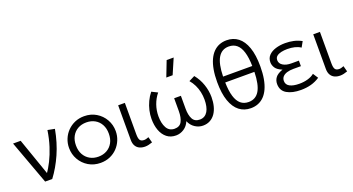

<svg xmlns="http://www.w3.org/2000/svg" viewBox="-50 -1366 3664 1994"><g transform="rotate(-20 1782.0 -369.0)"><path d="M197 0 19 -485H103L256 -46.5L236.5 -63Q272 -113 304.8 -178.2Q337.5 -243.5 363 -323Q388.5 -402.5 402.5 -495L480 -480Q453.5 -335 400.2 -214.8Q347 -94.5 275.5 0Z M807.5 15Q733.5 15 675 -20Q616.5 -55 583 -113.8Q549.5 -172.5 549.5 -242.5Q549.5 -295 568.8 -341.5Q588 -388 623 -423.8Q658 -459.5 705 -479.8Q752 -500 807.5 -500Q882 -500 940.2 -465Q998.5 -430 1032 -371.2Q1065.5 -312.5 1065.5 -242.5Q1065.5 -190.5 1046.2 -143.8Q1027 -97 992.5 -61.2Q958 -25.5 910.8 -5.2Q863.5 15 807.5 15ZM807.5 -53.5Q860.5 -53.5 901.5 -76.8Q942.5 -100 965.8 -142.2Q989 -184.5 989 -242.5Q989 -300.5 965.8 -343Q942.5 -385.5 901.5 -408.5Q860.5 -431.5 807.5 -431.5Q754.5 -431.5 713.5 -408.5Q672.5 -385.5 649.2 -343Q626 -300.5 626 -242.5Q626 -184.5 649.5 -142.2Q673 -100 713.8 -76.8Q754.5 -53.5 807.5 -53.5Z M1298.5 14Q1264.5 14 1237.8 1.8Q1211 -10.5 1195.8 -36.5Q1180.5 -62.5 1180.5 -103V-485H1254.5V-138.5Q1254.5 -91 1267.2 -72.5Q1280 -54 1312 -54Q1323 -54 1336 -57.5Q1349 -61 1362.5 -66.5L1379.5 -3Q1359.5 4.5 1338.5 9.2Q1317.5 14 1298.5 14Z M1640.5 15Q1580.5 15 1539.8 -17.5Q1499 -50 1478.2 -106Q1457.5 -162 1457.5 -232.5Q1457.5 -279 1468.2 -326.2Q1479 -373.5 1500 -418.2Q1521 -463 1551.5 -500.5L1616.5 -468Q1596.5 -444 1581.2 -416.5Q1566 -389 1555.5 -359.2Q1545 -329.5 1539.8 -298.2Q1534.5 -267 1534.5 -234Q1534.5 -156.5 1562.2 -106.5Q1590 -56.5 1648 -55.5Q1706 -55 1729 -97.8Q1752 -140.5 1752 -214V-355H1826.5V-214Q1826.5 -140.5 1849.8 -97.8Q1873 -55 1930.5 -55.5Q1959.5 -56 1981 -69.2Q2002.5 -82.5 2016.5 -106.2Q2030.5 -130 2037.2 -162.5Q2044 -195 2044 -234Q2044 -277.5 2035 -319Q2026 -360.5 2007.8 -398.2Q1989.5 -436 1962 -468L2027 -500.5Q2073.5 -443.5 2097.2 -373.8Q2121 -304 2121 -233.5Q2121 -181 2109.5 -135.5Q2098 -90 2074.8 -56.2Q2051.5 -22.5 2017.2 -3.8Q1983 15 1938.5 15Q1892 15 1851 -11.8Q1810 -38.5 1789.5 -88Q1769.5 -38.5 1728.2 -11.8Q1687 15 1640.5 15ZM1749 -585 1814.5 -754.5H1892L1819 -585Z M2467.5 15Q2394.5 15 2341 -26.2Q2287.5 -67.5 2258.2 -150.8Q2229 -234 2229 -360Q2229 -436 2239.8 -496.2Q2250.5 -556.5 2271 -601.2Q2291.5 -646 2320.8 -675.8Q2350 -705.5 2387 -720.2Q2424 -735 2467.5 -735Q2541 -735 2594.5 -694Q2648 -653 2677.2 -569.8Q2706.5 -486.5 2706.5 -360Q2706.5 -284.5 2695.8 -224.2Q2685 -164 2664.5 -119Q2644 -74 2614.8 -44.2Q2585.5 -14.5 2548.5 0.2Q2511.5 15 2467.5 15ZM2467.5 -53.5Q2546 -53.5 2586 -120.5Q2626 -187.5 2629 -327.5H2306.5Q2308.5 -234 2327 -173.2Q2345.5 -112.5 2380.5 -83Q2415.5 -53.5 2467.5 -53.5ZM2306.5 -392.5H2629Q2627 -486 2608.5 -546.8Q2590 -607.5 2554.8 -637Q2519.5 -666.5 2467.5 -666.5Q2390 -666.5 2349.8 -599.8Q2309.5 -533 2306.5 -392.5Z M3020.5 15Q2925.5 15 2866.2 -19.5Q2807 -54 2807 -128Q2807 -167.5 2829.8 -198.2Q2852.5 -229 2911 -249.5Q2858 -271 2838.2 -301Q2818.5 -331 2818.5 -363.5Q2818.5 -409.5 2847.5 -439.5Q2876.5 -469.5 2924.5 -484.2Q2972.5 -499 3029.5 -499Q3079 -499 3123 -489.2Q3167 -479.5 3209.5 -456.5L3176 -396.5Q3147.5 -415.5 3110.8 -424.5Q3074 -433.5 3030 -433.5Q2993.5 -433.5 2962.2 -426.5Q2931 -419.5 2912 -403.5Q2893 -387.5 2893 -360Q2893 -322.5 2928.5 -300.8Q2964 -279 3019 -279H3103V-218H3020Q2979.5 -218 2949 -208.8Q2918.5 -199.5 2901.2 -180.8Q2884 -162 2884 -133.5Q2884 -92 2922 -71.8Q2960 -51.5 3026.5 -51.5Q3077.5 -51.5 3121 -64Q3164.5 -76.5 3193 -100.5L3230 -43.5Q3185.5 -13.5 3133.5 0.8Q3081.5 15 3020.5 15Z M3454.5 14Q3420.5 14 3393.8 1.8Q3367 -10.5 3351.8 -36.5Q3336.5 -62.5 3336.5 -103V-485H3410.5V-138.5Q3410.5 -91 3423.2 -72.5Q3436 -54 3468 -54Q3479 -54 3492 -57.5Q3505 -61 3518.5 -66.5L3535.5 -3Q3515.5 4.5 3494.5 9.2Q3473.5 14 3454.5 14Z"/></g></svg>

Font: Geologica Cursive ExtraLight
Style: Regular
Weight: 250
Designer: Sindre Bremnes, Frode Helland
Foundry: Monokrom Skriftforlag AS
Version: Version 1.010;gftools[0.9.28]